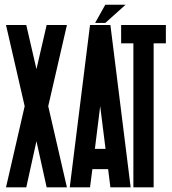

<svg xmlns="http://www.w3.org/2000/svg" viewBox="-20 -808 742 828"><path d="M268.6 -700.2 188 -350.1 268.6 0H181.2L137.2 -199.2L93.3 0H5.9L86.4 -350.1L5.9 -700.2H93.3L137.2 -509.8L181.2 -700.2Z M456.1 -700.2 543.5 0H456.1L446.3 -78.6H378.4L368.2 0H280.8L368.2 -700.2ZM389.2 -166H435.1L412.1 -350.1ZM434.1 -709H390.1L434.1 -787.6H521.5Z M642.6 -621.1V0H555.2V-621.1H502.4V-700.2H695.3V-621.1Z"/></svg>

Font: Silence
Style: Regular
Weight: 400
Designer: Lilo Joris
Foundry: Lilo Joris
Version: Version 1.035;Fontself Maker 3.5.7